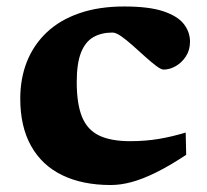

<svg xmlns="http://www.w3.org/2000/svg" viewBox="-20 -544 622 578"><path d="M354 -524.5Q428.5 -524.5 471.8 -510Q515 -495.5 533.5 -471.5Q552 -447.5 552 -418.5Q552 -393.5 539.8 -374.5Q527.5 -355.5 509.2 -345Q491 -334.5 472.5 -334.5Q465 -334.5 450 -345.8Q435 -357 416.5 -373.8Q398 -390.5 379.5 -407Q361 -423.5 345 -434.8Q329 -446 318.5 -446Q285 -446 260.8 -432Q236.5 -418 223.8 -385.5Q211 -353 211 -297Q211 -231 227 -192Q243 -153 278.5 -136Q314 -119 371.5 -119Q418 -119 458 -125.8Q498 -132.5 539 -145L540.5 -78Q490 -44.5 449.2 -24.5Q408.5 -4.5 375.8 4.2Q343 13 313.5 13Q228 13 167 -16.8Q106 -46.5 73.5 -104.8Q41 -163 41 -247Q41 -308 61.2 -358.8Q81.5 -409.5 121 -446.8Q160.5 -484 219 -504.2Q277.5 -524.5 354 -524.5Z"/></svg>

Font: Newsreader 7pt
Style: Bold
Weight: 700
Designer: Hugues Gentile
Foundry: Production Type
Version: Version 1.003